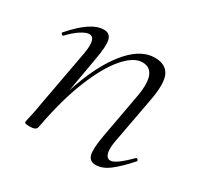

<svg xmlns="http://www.w3.org/2000/svg" viewBox="-98 -515 660 639"><g transform="rotate(30 231.5 -195.0)"><path d="M336 9Q312 9 306.5 -12.5Q301 -34 311 -89L340 -248Q364 -365 301 -365Q268 -365 231.5 -323Q195 -281 162.5 -200.5Q130 -120 109 -6L98 -7Q119 -123 154 -211.5Q189 -300 234.5 -349.5Q280 -399 329 -399Q372 -399 386 -368.5Q400 -338 386 -267L353 -89Q348 -58 353 -43Q358 -28 371 -28Q382 -28 400 -41.5Q418 -55 440 -77Q443 -81 447.5 -77Q452 -73 448 -69Q415 -32 388.5 -11.5Q362 9 336 9ZM83 8Q70 8 66 6.5Q62 5 62 2Q62 -1 67.5 -24.5Q73 -48 77 -74L118 -297Q128 -358 101 -358Q89 -358 70 -346Q51 -334 29 -311Q26 -307 21.5 -311.5Q17 -316 21 -319Q54 -357 82.5 -376Q111 -395 136 -395Q159 -395 164.5 -373.5Q170 -352 160 -297L109 -6Q107 8 83 8Z"/></g></svg>

Font: Cormorant Garamond Light
Style: Italic
Weight: 300
Italic angle: -10°
Designer: Christian Thalmann (Catharsis Fonts)
Foundry: Catharsis Fonts
Version: Version 4.001